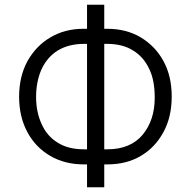

<svg xmlns="http://www.w3.org/2000/svg" viewBox="-20 -762 810 814"><path d="M349 -742H422V-640H434Q515 -640 576 -604Q639 -566 673 -503Q708 -439 708 -353Q708 -266 673 -202Q638 -137 577 -101Q516 -65 435 -65H422V32H349V-65H336Q255 -65 193 -101Q130 -138 96 -202Q61 -267 61 -352Q61 -437 96 -502Q133 -568 193 -603Q254 -640 335 -640H349ZM225 -548Q180 -520 156 -468Q133 -416 133 -351Q133 -286 157 -235Q180 -184 225 -157Q269 -129 336 -129H349V-576H336Q272 -576 225 -548ZM585 -191Q636 -253 636 -348Q636 -422 613 -469Q589 -521 544 -548Q500 -576 434 -576H422V-129H435Q533 -129 585 -191Z"/></svg>

Font: Sinter Normal
Style: Regular
Weight: 350
Foundry: Adobe & rsms
Version: Version 1.000